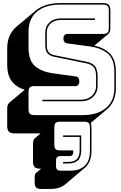

<svg xmlns="http://www.w3.org/2000/svg" viewBox="-20 -750 790 1251"><path d="M312 481H246Q225 481 215.5 471.5Q206 462 206 440V406Q206 393 209 385.5Q212 378 218 374L248 349H242Q216 349 205.5 338.5Q195 328 195 300V191Q195 175 198 165.5Q201 156 208 150L245 119H73Q49 119 38 108Q27 97 27 73V-44Q27 -57 30.5 -66Q34 -75 41 -81L141 -165Q88 -181 57.5 -219.5Q27 -258 27 -330V-435Q27 -480 42 -515Q57 -550 85 -574L215 -683Q242 -705 282 -717.5Q322 -730 373 -730H653Q677 -730 688 -719Q699 -708 699 -684V-565Q699 -552 695.5 -543Q692 -534 685 -528L595 -453Q658 -439 696.5 -400.5Q735 -362 735 -281V-176Q735 -131 720 -96Q705 -61 676 -37L571 51Q573 56 574.5 64Q576 72 576 82V234Q576 271 564.5 298.5Q553 326 533 343L404 452Q387 466 363.5 473.5Q340 481 312 481ZM518 0Q614 0 669.5 -45.5Q725 -91 725 -176V-281Q725 -365 682 -401Q639 -437 569 -447L420 -467Q407 -468 400 -477Q393 -486 393 -499Q393 -512 400 -520.5Q407 -529 420 -529H653Q672 -529 680.5 -537.5Q689 -546 689 -565V-684Q689 -703 680.5 -711.5Q672 -720 653 -720H373Q276 -720 221 -674.5Q166 -629 166 -544V-439Q166 -355 208.5 -319Q251 -283 321 -273L471 -252Q484 -251 490.5 -243Q497 -235 497 -218Q497 -206 490.5 -197.5Q484 -189 471 -189H202Q183 -189 174.5 -180.5Q166 -172 166 -153V-36Q166 -17 174.5 -8.5Q183 0 202 0ZM599 -630V-620H377Q335 -620 310 -597Q285 -574 285 -539V-457Q285 -422 299 -408Q313 -394 336 -390L547 -347Q577 -341 596.5 -321Q616 -301 616 -249V-191Q616 -147 586 -118.5Q556 -90 505 -90H256V-100H505Q551 -100 578.5 -125.5Q606 -151 606 -191V-249Q606 -296 589.5 -313.5Q573 -331 545 -337L334 -380Q308 -385 291.5 -400.5Q275 -416 275 -457V-539Q275 -579 303 -604.5Q331 -630 377 -630ZM441 362Q498 362 532 330Q566 298 566 234V82Q566 60 558 51.5Q550 43 529 43H371Q350 43 342 51.5Q334 60 334 82V191Q334 213 342 221.5Q350 230 371 230H457V243Q457 254 451 260.5Q445 267 434 267H375Q359 267 352 274Q345 281 345 297V331Q345 347 352 354.5Q359 362 375 362ZM509 132V229Q509 275 487.5 295Q466 315 426 315H391V305H426Q462 305 480.5 287Q499 269 499 229V142H391V132Z"/></svg>

Font: Bungee Shade
Style: Regular
Weight: 400
Designer: David Jonathan Ross
Foundry: David Jonathan Ross
Version: Version 1.001;PS 1.0;hotconv 1.0.72;makeotf.lib2.5.5900